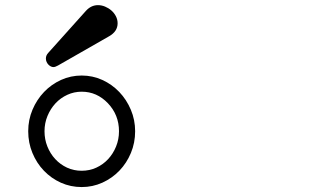

<svg xmlns="http://www.w3.org/2000/svg" viewBox="-20 -718 1244 754"><path d="M300.8 -421.4Q343.8 -421.4 381.8 -404.1Q419.9 -386.7 448.5 -356.7Q477.1 -326.7 493.9 -286.9Q510.7 -247.1 510.7 -202.6Q510.7 -157.2 494.1 -117.4Q477.5 -77.6 449 -47.9Q420.4 -18.1 382.1 -0.7Q343.8 16.6 300.8 16.6Q257.3 16.6 219.2 -0.5Q181.2 -17.6 152.6 -47.4Q124 -77.1 107.4 -117.2Q90.8 -157.2 90.8 -202.6Q90.8 -247.6 107.7 -287.4Q124.5 -327.1 153.1 -356.9Q181.6 -386.7 219.7 -404.1Q257.8 -421.4 300.8 -421.4ZM403.8 -312.5Q360.4 -357.9 300.8 -357.9Q271 -357.9 244.4 -345.7Q217.8 -333.5 198 -312.3Q178.2 -291 166.5 -262.7Q154.8 -234.4 154.8 -202.6Q154.8 -170.9 166 -142.8Q177.2 -114.7 196.8 -93.5Q216.3 -72.3 242.9 -59.8Q269.5 -47.4 300.8 -47.4Q331.5 -47.4 358.2 -59.6Q384.8 -71.8 404.5 -93Q424.3 -114.3 435.8 -142.6Q447.3 -170.9 447.3 -202.6Q447.3 -266.6 403.8 -312.5ZM169.4 -510.3 316.9 -674.8Q337.4 -697.8 364.7 -697.8Q378.9 -697.8 392.6 -692.1Q406.2 -686.5 417.2 -677Q428.2 -667.5 435.1 -654.3Q441.9 -641.1 441.9 -626.5Q441.9 -594.7 408.7 -575.7L208 -460.9Q202.6 -458 198.2 -456.3Q193.8 -454.6 189.5 -454.6Q185.1 -454.6 179.9 -457Q174.8 -459.5 170.4 -463.9Q166 -468.3 163.1 -474.6Q160.2 -481 160.2 -488.3Q160.2 -500.5 169.4 -510.3Z"/></svg>

Font: Erica Type
Style: Italic
Weight: 400
Monospace: yes
Designer: Peter Wiegel
Foundry: Peter Wiegel
Version: Version 1.000 2010 initial release